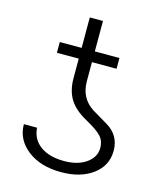

<svg xmlns="http://www.w3.org/2000/svg" viewBox="-103 -739 688 824"><g transform="rotate(15 240.5 -327.5)"><path d="M361.8 -480.5H252.4V-396Q252.4 -320.3 313 -281.7L381.3 -241.2Q440.9 -205.6 440.9 -137.2Q440.9 -70.8 386.7 -30.5Q332.5 9.8 246.1 9.8Q153.8 9.8 96.4 -34.9Q39.1 -79.6 39.1 -147.9H97.7Q101.1 -96.7 140.9 -68.1Q180.7 -39.6 246.1 -39.6Q307.1 -39.6 344.7 -66.4Q382.3 -93.3 382.3 -134.3Q382.3 -164.6 363.8 -185.1Q345.2 -205.6 292.7 -234.4Q240.2 -263.2 217 -301Q193.8 -338.9 193.8 -393.1V-480.5H96.7V-528.3H193.8V-663.6H252.4V-528.3H361.8Z"/></g></svg>

Font: Roboto Light
Style: Regular
Weight: 300
Designer: Google
Version: Version 2.134; 2016; ttfautohint (v1.6)